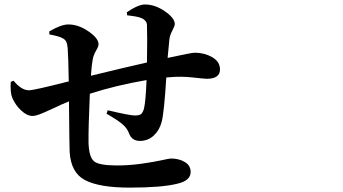

<svg xmlns="http://www.w3.org/2000/svg" viewBox="-20 -815 1540 863"><path d="M551.8 -746.1 549.8 -759.8Q601.6 -794.9 631.8 -794.9Q676.8 -794.9 721.2 -764.2Q765.6 -733.4 765.6 -707Q765.6 -698.2 754.4 -677.2Q743.2 -656.2 741.2 -636.7Q740.2 -632.8 733.4 -554.7Q840.8 -578.1 855.5 -578.1Q898.4 -578.1 933.6 -558.1Q968.8 -538.1 968.8 -502.9Q968.8 -460.9 909.2 -460.9Q899.4 -460.9 846.7 -466.8Q793.9 -472.7 741.2 -467.8L727.5 -466.8Q717.8 -310.5 707 -268.6Q697.3 -230.5 671.4 -206.1Q645.5 -181.6 608.4 -181.6Q571.3 -181.6 558.6 -218.8Q549.8 -241.2 527.3 -259.3Q504.9 -277.3 467.8 -298.8Q461.9 -301.8 459 -303.7L463.9 -319.3Q563.5 -295.9 585.9 -295.9Q604.5 -295.9 612.8 -301.3Q621.1 -306.6 627 -326.2Q634.8 -357.4 638.7 -455.1Q498 -430.7 383.8 -393.6Q377 -236.3 377.9 -173.8Q379.9 -109.4 402.3 -90.3Q424.8 -71.3 505.9 -71.3Q560.5 -71.3 615.7 -79.1Q670.9 -86.9 706.1 -94.7Q741.2 -102.5 748 -102.5Q784.2 -102.5 810.5 -86.9Q836.9 -71.3 836.9 -42Q836.9 -2.9 777.3 10.7Q707 28.3 563.5 28.3Q426.8 28.3 362.3 -5.4Q297.9 -39.1 293 -133.8Q292 -143.6 290 -359.4Q258.8 -346.7 217.3 -327.1Q175.8 -307.6 157.2 -300.8Q138.7 -293.9 126 -293.9Q101.6 -293.9 75.7 -317.9Q49.8 -341.8 35.2 -375Q25.4 -398.4 28.3 -447.3L41 -452.1Q76.2 -409.2 110.4 -409.2Q132.8 -409.2 289.1 -449.2Q287.1 -560.5 284.2 -598.6Q282.2 -619.1 277.3 -628.4Q272.5 -637.7 260.7 -643.6Q245.1 -652.3 202.1 -660.2L201.2 -673.8Q254.9 -705.1 287.1 -705.1Q333 -705.1 377.9 -673.8Q422.9 -642.6 422.9 -616.2Q422.9 -605.5 411.6 -586.9Q400.4 -568.4 396.5 -546.9Q391.6 -520.5 388.7 -474.6Q541 -511.7 640.6 -534.2Q642.6 -654.3 640.6 -701.2Q640.6 -707 638.7 -712.4Q636.7 -717.8 632.8 -721.7Q628.9 -725.6 625.5 -728.5Q622.1 -731.4 614.7 -733.9Q607.4 -736.3 603.5 -737.8Q599.6 -739.3 590.3 -740.7Q581.1 -742.2 578.1 -742.7Q575.2 -743.2 564.5 -744.6Q553.7 -746.1 551.8 -746.1Z"/></svg>

Font: Bpmf Zihi Serif Bold
Style: Bold
Weight: 700
Foundry: But Ko
Version: Version 1.320